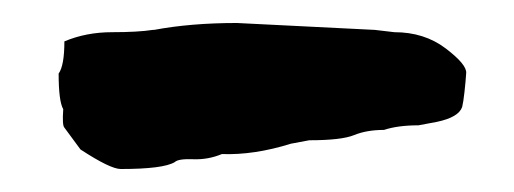

<svg xmlns="http://www.w3.org/2000/svg" viewBox="-20 -301 447 167"><path d="M36 -265Q55 -273 77.5 -273Q100 -273 113 -275H114Q146 -281 186 -281L306 -275L323 -273Q349 -273 367.5 -259Q386 -245 385.5 -237.5Q385 -230 384 -221Q383 -212 382 -208Q379 -199 360 -195L344 -192Q326 -192 314 -188Q299 -188 288 -183.5Q277 -179 249 -179L233 -176Q201 -166 173 -167Q161 -162 148 -162.5Q135 -163 132 -160Q122 -154 85 -154Q76 -154 50 -171L36 -190Q34 -192 35 -206Q31 -213 31 -237Q36 -244 36 -265Z"/></svg>

Font: Caveat Brush
Style: Regular
Weight: 400
Designer: Pablo Impallari
Foundry: Creative Lab NY
Version: Version 1.096; ttfautohint (v1.3)